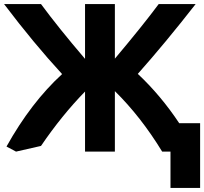

<svg xmlns="http://www.w3.org/2000/svg" viewBox="-31 -730 1006 946"><path d="M48 17 1 -8Q122 -225 275 -365Q135 -517 -11 -710H171Q258 -592 388 -440V-710H535V-441Q673 -605 751 -710H933Q783 -518 648 -366Q761 -260 852 -123H955V196H809V17H768Q663 -155 535 -281V17H388V-279Q273 -161 171 -11Z"/></svg>

Font: Repo
Style: Bold
Weight: 700
Designer: Stefan Peev
Foundry: Context Ltd
Version: Version 001.000